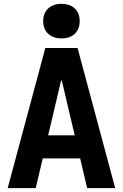

<svg xmlns="http://www.w3.org/2000/svg" viewBox="-20 -980 640 1000"><path d="M20 0 216 -730H384L580 0H434L302 -560H298L166 0ZM140 -155V-275H460V-155ZM301 -780Q257 -780 231 -804Q205 -828 205 -870Q205 -912 231 -936Q257 -960 300 -960Q344 -960 369.5 -936Q395 -912 395 -870Q395 -828 369.5 -804Q344 -780 301 -780Z"/></svg>

Font: M PLUS Code Latin Expanded
Style: Bold
Weight: 700
Width: 7
Designer: Coji Morishita
Foundry: UNDERFOREST DESIGN
Version: Version 1.002; ttfautohint (v1.8.3)